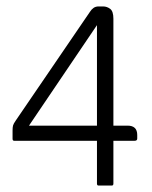

<svg xmlns="http://www.w3.org/2000/svg" viewBox="-20 -576 473 596"><path d="M281 -139H24Q19 -139 19 -145V-171Q19 -181 20.5 -186.5Q22 -192 29 -202L259 -539Q264 -547 270.5 -551.5Q277 -556 286 -556H300Q312 -556 322 -548.5Q332 -541 332 -518V-186H376Q406 -186 406 -157V-146Q406 -139 398 -139H332V-6Q332 0 327 0H286Q281 0 281 -6ZM70 -186H281V-498Z"/></svg>

Font: Zain Light
Style: Regular
Weight: 300
Designer: Zain,Boutros
Foundry: Mobile Telecommunications Company (Zain), 2024
Version: Version 1.51; ttfautohint (v1.8.4)